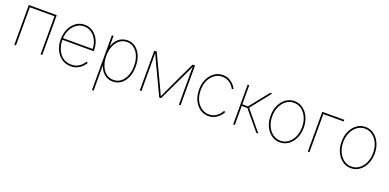

<svg xmlns="http://www.w3.org/2000/svg" viewBox="-5 -1402 4978 2459"><g transform="rotate(20 2484.0 -173.0)"><path d="M474.1 -542.5V0H451.7V-520H115.7V0H93.3V-542.5Z M863.3 11.2Q793 11.2 739.7 -25.9Q686.5 -63 657 -126.7Q627.4 -190.4 627.4 -270Q627.4 -349.6 657 -413.1Q686.5 -476.6 737.8 -513.4Q789.1 -550.3 854 -550.3Q901.9 -550.3 942.4 -530.3Q982.9 -510.3 1013.2 -473.9Q1043.5 -437.5 1060.1 -389.2Q1076.7 -340.8 1076.7 -283.2V-271H639.2V-293.5H1064L1054.7 -284.2Q1054.7 -352.1 1028.6 -407.5Q1002.4 -462.9 957.3 -495.4Q912.1 -527.8 854 -527.8Q797.4 -527.8 751 -494.6Q704.6 -461.4 677.2 -404.5Q649.9 -347.7 649.9 -275.4V-272.5Q649.9 -200.7 675 -141.6Q700.2 -82.5 748 -46.9Q795.9 -11.2 863.3 -11.2Q913.6 -11.2 948.2 -29.1Q982.9 -46.9 1004.9 -71Q1026.9 -95.2 1036.6 -114.3L1055.7 -103Q1043.5 -79.6 1018.6 -53Q993.7 -26.4 955.1 -7.6Q916.5 11.2 863.3 11.2Z M1226.1 204.1V-542.5H1248.5V-402.8H1251Q1264.6 -447.8 1292 -481Q1319.3 -514.2 1356.7 -532.2Q1394 -550.3 1438 -550.3Q1502 -550.3 1549.6 -513.7Q1597.2 -477.1 1623.5 -413.6Q1649.9 -350.1 1649.9 -270Q1649.9 -189.5 1623.8 -125.7Q1597.7 -62 1550 -25.4Q1502.4 11.2 1438 11.2Q1393.6 11.2 1356.4 -6.8Q1319.3 -24.9 1292.2 -58.3Q1265.1 -91.8 1251 -136.7H1248.5V204.1ZM1438 -11.2Q1495.6 -11.2 1538.1 -45.2Q1580.6 -79.1 1604 -137.7Q1627.4 -196.3 1627.4 -270Q1627.4 -343.8 1604 -402.1Q1580.6 -460.4 1538.1 -494.1Q1495.6 -527.8 1438 -527.8Q1380.4 -527.8 1337.9 -494.1Q1295.4 -460.4 1272 -402.1Q1248.5 -343.8 1248.5 -270Q1248.5 -196.3 1271.7 -137.7Q1294.9 -79.1 1337.4 -45.2Q1379.9 -11.2 1438 -11.2Z M1803.2 0V-542.5H1836.9L2038.1 -117.2Q2043.9 -105 2049.8 -92Q2055.7 -79.1 2061.3 -66.4Q2066.9 -53.7 2072.8 -41.3Q2078.6 -28.8 2084.5 -16.1H2077.6Q2084 -28.8 2089.8 -41.3Q2095.7 -53.7 2101.3 -66.4Q2106.9 -79.1 2112.8 -92Q2118.7 -105 2124.5 -117.2L2325.2 -542.5H2358.9V0H2336.4V-401.9Q2336.4 -417 2336.4 -432.4Q2336.4 -447.8 2336.7 -462.9Q2336.9 -478 2337.2 -493.4Q2337.4 -508.8 2337.4 -523.9H2339.8Q2331.1 -503.9 2321.8 -483.6Q2312.5 -463.4 2303.2 -443.4Q2293.9 -423.3 2284.2 -402.8L2093.3 0H2068.4L1877.9 -402.8Q1868.7 -423.3 1859.1 -443.4Q1849.6 -463.4 1840.6 -483.6Q1831.5 -503.9 1822.3 -523.9H1824.7Q1824.7 -508.8 1825 -493.4Q1825.2 -478 1825.4 -462.9Q1825.7 -447.8 1825.7 -432.4Q1825.7 -417 1825.7 -401.9V0Z M2738.8 7.8Q2673.8 7.8 2622.6 -28.6Q2571.3 -64.9 2541.7 -127.9Q2512.2 -190.9 2512.2 -271.5Q2512.2 -351.6 2541.7 -414.6Q2571.3 -477.5 2622.6 -513.9Q2673.8 -550.3 2738.8 -550.3Q2783.7 -550.3 2817.4 -534.7Q2851.1 -519 2874 -497.1Q2897 -475.1 2909.7 -455.6Q2922.4 -436 2924.8 -428.7L2904.8 -418.9Q2902.3 -425.8 2890.9 -443.4Q2879.4 -460.9 2858.9 -480.5Q2838.4 -500 2808.6 -513.9Q2778.8 -527.8 2738.8 -527.8Q2680.7 -527.8 2634.5 -494.6Q2588.4 -461.4 2561.5 -403.8Q2534.7 -346.2 2534.7 -271.5Q2534.7 -196.3 2561.5 -138.4Q2588.4 -80.6 2634.5 -47.6Q2680.7 -14.6 2738.8 -14.6Q2778.8 -14.6 2809.1 -28.6Q2839.4 -42.5 2860.4 -62.3Q2881.3 -82 2892.8 -99.6Q2904.3 -117.2 2907.2 -123.5L2926.8 -114.3Q2924.3 -106.9 2911.4 -87.4Q2898.4 -67.9 2875 -45.9Q2851.6 -23.9 2817.6 -8.1Q2783.7 7.8 2738.8 7.8Z M3075.7 0V-542.5H3098.1V-282.7H3175.3L3383.3 -542.5H3410.6L3194.8 -271L3419.4 0H3391.6L3174.8 -260.3H3098.1V0Z M3714.4 11.2Q3649.4 11.2 3598.1 -25.9Q3546.9 -63 3517.3 -126.5Q3487.8 -189.9 3487.8 -270Q3487.8 -350.1 3517.3 -413.3Q3546.9 -476.6 3598.1 -513.4Q3649.4 -550.3 3714.4 -550.3Q3778.3 -550.3 3829.3 -513.4Q3880.4 -476.6 3910.2 -413.1Q3939.9 -349.6 3939.9 -270Q3939.9 -189.9 3910.4 -126.5Q3880.9 -63 3829.8 -25.9Q3778.8 11.2 3714.4 11.2ZM3714.4 -11.2Q3772.5 -11.2 3818.4 -44.9Q3864.3 -78.6 3890.9 -137.5Q3917.5 -196.3 3917.5 -270Q3917.5 -343.3 3890.6 -401.9Q3863.8 -460.4 3817.9 -494.1Q3772 -527.8 3714.4 -527.8Q3656.2 -527.8 3610.1 -493.9Q3564 -460 3537.1 -401.6Q3510.3 -343.3 3510.3 -270Q3510.3 -196.3 3537.1 -137.5Q3564 -78.6 3610.1 -44.9Q3656.2 -11.2 3714.4 -11.2Z M4393.1 -542.5V-520H4115.7V0H4093.3V-542.5Z M4682.1 11.2Q4617.2 11.2 4565.9 -25.9Q4514.6 -63 4485.1 -126.5Q4455.6 -189.9 4455.6 -270Q4455.6 -350.1 4485.1 -413.3Q4514.6 -476.6 4565.9 -513.4Q4617.2 -550.3 4682.1 -550.3Q4746.1 -550.3 4797.1 -513.4Q4848.1 -476.6 4877.9 -413.1Q4907.7 -349.6 4907.7 -270Q4907.7 -189.9 4878.2 -126.5Q4848.6 -63 4797.6 -25.9Q4746.6 11.2 4682.1 11.2ZM4682.1 -11.2Q4740.2 -11.2 4786.1 -44.9Q4832 -78.6 4858.6 -137.5Q4885.3 -196.3 4885.3 -270Q4885.3 -343.3 4858.4 -401.9Q4831.5 -460.4 4785.6 -494.1Q4739.7 -527.8 4682.1 -527.8Q4624 -527.8 4577.9 -493.9Q4531.7 -460 4504.9 -401.6Q4478 -343.3 4478 -270Q4478 -196.3 4504.9 -137.5Q4531.7 -78.6 4577.9 -44.9Q4624 -11.2 4682.1 -11.2Z"/></g></svg>

Font: Inter 16pt Thin
Style: Regular
Weight: 250
Version: Version 4.001;git-66647c0bb